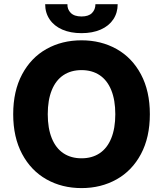

<svg xmlns="http://www.w3.org/2000/svg" viewBox="-20 -915 802 944"><path d="M380.9 9.8Q284.7 9.8 208.5 -33.2Q132.3 -76.2 88.6 -158.2Q44.9 -240.2 44.9 -353.5Q44.9 -467.3 88.6 -549.3Q132.3 -631.3 208.5 -674.1Q284.7 -716.8 380.9 -716.8Q476.6 -716.8 553 -674.1Q629.4 -631.3 673.1 -549.3Q716.8 -467.3 716.8 -353.5Q716.8 -239.7 673.1 -157.7Q629.4 -75.7 553 -33Q476.6 9.8 380.9 9.8ZM380.9 -570.3Q329.1 -570.3 291.7 -545.4Q254.4 -520.5 234.6 -471.7Q214.8 -422.9 214.8 -353.5Q214.8 -284.2 234.6 -235.4Q254.4 -186.5 291.7 -161.6Q329.1 -136.7 380.9 -136.7Q432.6 -136.7 470 -161.6Q507.3 -186.5 527.1 -235.4Q546.9 -284.2 546.9 -353.5Q546.9 -422.9 527.1 -471.7Q507.3 -520.5 470 -545.4Q432.6 -570.3 380.9 -570.3ZM380.9 -752Q326.7 -752 286.4 -769.5Q246.1 -787.1 224.1 -819.6Q202.1 -852.1 202.1 -894.5H311.5Q310.5 -869.1 327.9 -851.6Q345.2 -834 380.9 -834Q415.5 -834 432.4 -851.1Q449.2 -868.2 449.2 -894.5H558.6Q558.6 -852.1 536.9 -819.6Q515.1 -787.1 474.9 -769.5Q434.6 -752 380.9 -752Z"/></svg>

Font: Pretendard ExtraBold
Style: Regular
Weight: 800
Designer: Base glyphs from Inter by Rasmus Andersson; Hangeul glyphs from Noto Sans CJK(Source Han Sans) by Jang Soo-young and Kan
Foundry: Kil Hyung-jin
Version: Version 1.309